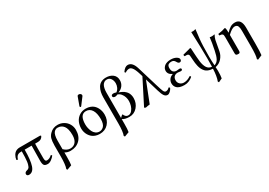

<svg xmlns="http://www.w3.org/2000/svg" viewBox="20 -1711 4156 2963"><g transform="rotate(-30 2097.5 -230.0)"><path d="M530.8 -429.2 542 -417Q515.6 -360.8 450.2 -360.8H399.9Q397 -324.7 397 -106Q397 -74.2 404.5 -59.6Q412.1 -44.9 429.2 -44.9Q478 -44.9 519 -85.9Q532.7 -84.5 537.1 -69.8Q515.6 -41 481.2 -15.6Q446.8 9.8 415 9.8Q367.7 9.8 350.8 -12Q334 -33.7 334 -91.8Q334 -207 337.9 -360.8H213.9Q213.9 -173.3 182.9 -81.8Q151.9 9.8 80.1 9.8Q62.5 9.8 51.8 1.5Q41 -6.8 41 -23.9Q41 -38.1 52 -49.8Q63 -61.5 82 -65.9Q93.3 -68.4 99.9 -70.8Q106.4 -73.2 116.2 -81.1Q126 -88.9 131.3 -100.6Q136.7 -112.3 143.6 -133.8Q150.4 -155.3 153.8 -185.1Q157.2 -214.8 159.7 -259.3Q162.1 -303.7 162.1 -360.8H144Q106.4 -360.8 83.7 -342.8Q61 -324.7 47.9 -282.2Q39.6 -279.3 32.2 -281.7Q24.9 -284.2 23.9 -290Q26.4 -309.6 32.2 -327.9Q38.1 -346.2 49.1 -365Q60.1 -383.8 75 -397.7Q89.8 -411.6 112.3 -420.4Q134.8 -429.2 162.1 -429.2Z M965.8 -189Q965.8 -300.8 926.5 -350.8Q887.2 -400.9 821.8 -400.9Q803.2 -400.9 787.8 -394Q772.5 -387.2 756.8 -369.9Q741.2 -352.5 732.2 -316.2Q723.1 -279.8 723.1 -228V-75.2Q777.3 -22.9 834 -22.9Q896.5 -22.9 931.2 -66.2Q965.8 -109.4 965.8 -189ZM714.8 207 630.9 237.8 620.1 220.2Q644 158.2 644 9.8V-184.1Q644 -223.6 647.9 -255.4Q651.9 -287.1 657 -305.9Q662.1 -324.7 671.6 -341.3Q681.2 -357.9 687.3 -365Q693.4 -372.1 704.1 -382.8Q758.8 -439 841.8 -439Q900.4 -439 949 -410.9Q997.6 -382.8 1024.7 -335Q1051.8 -287.1 1051.8 -231Q1051.8 -118.7 987.3 -54.4Q922.9 9.8 819.8 9.8Q767.1 9.8 723.1 -17.1V61Q723.1 164.6 714.8 207Z M1328.6 -403.8Q1217.8 -403.8 1217.8 -228Q1217.8 -196.3 1225.1 -163.3Q1232.4 -130.4 1247.6 -98.1Q1262.7 -65.9 1291 -45.4Q1319.3 -24.9 1356 -24.9Q1375.5 -24.9 1393.6 -32.2Q1411.6 -39.6 1429.2 -55.9Q1446.8 -72.3 1457.3 -104.7Q1467.8 -137.2 1467.8 -182.1Q1467.8 -289.1 1430.9 -346.4Q1394 -403.8 1328.6 -403.8ZM1131.8 -205.1Q1131.8 -269.5 1156.5 -322Q1181.2 -374.5 1230 -406.7Q1278.8 -439 1343.8 -439Q1388.2 -439 1424.3 -425.5Q1460.4 -412.1 1483.9 -389.9Q1507.3 -367.7 1523.4 -337.9Q1539.6 -308.1 1546.6 -277.1Q1553.7 -246.1 1553.7 -213.9Q1553.7 -116.7 1495.6 -53.5Q1437.5 9.8 1341.8 9.8Q1300.8 9.8 1265.6 -2.7Q1230.5 -15.1 1206.3 -36.4Q1182.1 -57.6 1165 -85.4Q1147.9 -113.3 1139.9 -143.6Q1131.8 -173.8 1131.8 -205.1ZM1361.8 -682.1Q1377.4 -682.1 1390.6 -671.9Q1403.8 -661.6 1403.8 -647Q1403.8 -636.2 1397.9 -628.9L1305.7 -506.8Q1299.8 -499 1293.9 -499Q1288.1 -499 1283.9 -502.9Q1279.8 -506.8 1279.8 -512.2Q1279.8 -516.1 1281.7 -522L1334 -665Q1339.8 -682.1 1361.8 -682.1Z M1746.6 -490.2V-40Q1755.4 -51.3 1769.3 -62.5Q1783.2 -73.7 1794.9 -78.1Q1801.3 -53.7 1820.1 -36.4Q1838.9 -19 1865.7 -19Q1902.8 -19 1930.7 -51.8Q1958.5 -84.5 1970.7 -126.5Q1982.9 -168.5 1982.9 -208Q1982.9 -243.2 1972.4 -277.8Q1961.9 -312.5 1937.3 -342.8Q1912.6 -373 1877.9 -382.8Q1852.1 -370.1 1835 -370.1Q1816.4 -370.1 1804.7 -377.4Q1793 -384.8 1793 -398.9Q1793 -428.2 1835.9 -428.2Q1852.5 -428.2 1880.9 -418Q1910.6 -438.5 1927.2 -473.1Q1943.8 -507.8 1943.8 -545.9Q1943.8 -593.8 1919.7 -629.4Q1895.5 -665 1850.6 -665Q1836.9 -665 1824.5 -661.6Q1812 -658.2 1797.4 -646.7Q1782.7 -635.3 1772 -617.2Q1761.2 -599.1 1753.9 -566.2Q1746.6 -533.2 1746.6 -490.2ZM1655.8 237.8 1643.6 220.2Q1668 156.7 1668 9.8V-449.2Q1668 -500.5 1677.5 -543.2Q1687 -585.9 1707.8 -621.8Q1728.5 -657.7 1765.9 -678Q1803.2 -698.2 1854.5 -698.2Q1926.8 -698.2 1974.9 -660.9Q2022.9 -623.5 2022.9 -555.2Q2022.9 -501.5 1992.7 -460.7Q1962.4 -419.9 1910.6 -402.8V-400.9Q1925.8 -395.5 1934.6 -392.3Q1943.4 -389.2 1962.2 -380.1Q1981 -371.1 1993.2 -362.3Q2005.4 -353.5 2021 -337.9Q2036.6 -322.3 2046.1 -305.2Q2055.7 -288.1 2062.3 -263.7Q2068.8 -239.3 2068.8 -210.9Q2068.8 -120.6 2012 -55.4Q1955.1 9.8 1869.6 9.8Q1788.1 9.8 1746.6 -21V61Q1746.6 162.1 1737.8 207Z M2635.3 -64.9Q2621.6 -34.7 2595.9 -11.7Q2570.3 11.2 2549.3 11.2Q2513.7 11.2 2491.5 -20.5Q2469.2 -52.2 2447.3 -126L2376.5 -362.8L2233.4 0Q2195.3 2.9 2158.2 12.2L2133.3 0L2354.5 -435.1L2341.3 -478Q2326.7 -527.3 2311.5 -560.8Q2296.4 -594.2 2282.2 -609.9Q2268.1 -625.5 2256.8 -631.3Q2245.6 -637.2 2233.4 -637.2Q2195.8 -637.2 2162.1 -611.8Q2157.2 -613.3 2154.8 -614.3Q2152.3 -615.2 2149.4 -618.9Q2146.5 -622.6 2145.5 -628.9Q2192.4 -698.2 2242.2 -698.2Q2324.7 -698.2 2363.3 -568.8L2470.2 -213.9Q2501 -109.9 2515.4 -79.8Q2529.8 -49.8 2553.2 -49.8Q2589.8 -49.8 2615.2 -81.1Q2630.9 -78.1 2635.3 -64.9Z M2686 -112.8Q2686 -147.5 2707 -179.7Q2728 -211.9 2776.9 -229V-231Q2705.1 -260.7 2705.1 -327.1Q2705.1 -340.3 2709.5 -354.2Q2713.9 -368.2 2725.1 -383.8Q2736.3 -399.4 2752.9 -411.4Q2769.5 -423.3 2796.9 -431.2Q2824.2 -439 2857.9 -439Q2914.1 -439 2953.6 -417Q2993.2 -395 2993.2 -367.2Q2993.2 -347.7 2983.2 -338.9Q2973.1 -330.1 2960.9 -330.1Q2935.5 -330.1 2918.9 -362.8Q2907.7 -383.3 2893.1 -394.5Q2878.4 -405.8 2852.1 -405.8Q2837.9 -405.8 2826.9 -403.6Q2815.9 -401.4 2803 -394.8Q2790 -388.2 2783 -372.8Q2775.9 -357.4 2775.9 -334Q2775.9 -285.6 2797.6 -264.4Q2819.3 -243.2 2855 -243.2L2879.4 -245.6Q2903.3 -248 2906.2 -248Q2919.9 -248 2927.5 -242.2Q2935.1 -236.3 2935.1 -227.1Q2935.1 -204.1 2905.3 -204.1Q2901.4 -204.1 2879.9 -207Q2858.4 -210 2854 -210Q2812 -210 2788.6 -186.5Q2765.1 -163.1 2765.1 -121.1Q2765.1 -81.1 2793 -54.4Q2820.8 -27.8 2862.3 -27.8Q2923.8 -27.8 2986.3 -70.8Q3001 -65.9 3001 -49.8Q2973.1 -23.9 2934.1 -7.1Q2895 9.8 2851.1 9.8Q2803.7 9.8 2770 -1Q2736.3 -11.7 2718.8 -30Q2701.2 -48.3 2693.6 -68.6Q2686 -88.9 2686 -112.8Z M3154.3 -263.2Q3153.3 -275.4 3151.6 -299.8Q3149.9 -324.2 3148.9 -335.9Q3148.4 -354.5 3137.2 -364.7Q3126 -375 3107.9 -375H3073.2Q3063.5 -391.1 3067.9 -404.8Q3150.9 -424.3 3190.9 -437Q3192.9 -438 3197 -439.5Q3201.2 -440.9 3203.1 -441.9Q3211.4 -441.9 3213.9 -439.5Q3216.3 -437 3217.3 -429.2Q3218.3 -412.6 3220.2 -379.6Q3222.2 -346.7 3223.1 -330.1Q3225.1 -311 3227.1 -271Q3231 -214.4 3234.9 -188Q3245.6 -112.8 3273.7 -70.6Q3301.8 -28.3 3356.9 -22.9Q3358.9 -73.7 3358.9 -175.8Q3358.9 -345.7 3347.2 -647Q3358.9 -645 3378.9 -645Q3397 -645 3426.3 -654.8L3408.2 -499Q3396 -397.9 3396 -181.2Q3396 -95.2 3401.9 -22.9Q3450.7 -38.6 3475.8 -84.5Q3501 -130.4 3518.1 -219.2Q3518.6 -222.7 3520 -229.7Q3521.5 -236.8 3522 -240.2Q3523.9 -252.4 3528.3 -274.4Q3532.7 -296.4 3534.2 -304.2Q3535.2 -308.1 3537.4 -320.6Q3539.6 -333 3541 -340.8Q3553.2 -425.8 3554.2 -436Q3568.4 -431.2 3592.3 -431.2Q3614.3 -431.2 3637.2 -438Q3637.7 -437 3638.7 -434.6Q3639.6 -432.1 3640.1 -431.2Q3621.1 -401.4 3609.9 -357.9Q3609.4 -354 3605 -332Q3600.1 -305.2 3590.1 -251.7Q3580.1 -198.2 3575.2 -170.9Q3563 -106.9 3517.8 -55.4Q3472.7 -3.9 3402.8 9.8Q3406.2 39.6 3406.2 76.2Q3406.2 159.7 3397 207L3331.1 237.8L3319.8 220.2Q3350.1 141.6 3355 9.8Q3320.8 9.3 3292.7 0.7Q3264.6 -7.8 3244.9 -21.5Q3225.1 -35.2 3210 -56.6Q3194.8 -78.1 3185.3 -100.1Q3175.8 -122.1 3169.2 -151.1Q3162.6 -180.2 3159.4 -205.8Q3156.2 -231.4 3154.3 -263.2Z M3762.2 -28.8V-316.9Q3762.2 -339.4 3760 -351.3Q3757.8 -363.3 3749.5 -370.6Q3741.2 -377.9 3730.5 -380.4Q3719.7 -382.8 3696.8 -384.8Q3695.3 -389.6 3694.3 -398.9Q3693.4 -408.2 3694.8 -413.1Q3775.9 -423.3 3821.8 -441.9Q3831.1 -441.9 3834 -434.1Q3841.8 -415.5 3841.8 -350.1Q3883.3 -394.5 3919.4 -416.7Q3955.6 -439 4004.9 -439Q4115.2 -439 4115.2 -280.8V5.9Q4115.2 150.4 4106.9 204.1L4026.9 237.8L4016.1 220.2Q4035.2 170.9 4035.2 5.9V-269Q4035.2 -297.4 4033 -315.7Q4030.8 -334 4024.4 -351.8Q4018.1 -369.6 4003.9 -378.4Q3989.7 -387.2 3967.8 -387.2Q3920.4 -387.2 3841.8 -311V-33.2Q3841.8 -9.3 3835.4 0.2Q3829.1 9.8 3813 9.8Q3781.2 9.8 3771.7 1.5Q3762.2 -6.8 3762.2 -28.8Z"/></g></svg>

Font: Common Serif
Style: Regular
Weight: 400
Designer: Philipp H. Poll, Khaled Hosny
Foundry: Stefan Peev, Context Ltd.
Version: Version 1.026